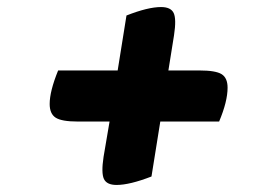

<svg xmlns="http://www.w3.org/2000/svg" viewBox="-20 -645 761 545"><path d="M311 -120Q283 -120 275 -137Q267 -154 274 -200L291 -300H201Q155 -300 138 -311Q121 -322 121 -350Q121 -386 145 -445H314L339 -601Q400 -625 437 -625Q465 -625 473 -608Q481 -591 474 -545L458 -445H546Q592 -445 609 -434.5Q626 -424 626 -396Q626 -357 602 -300H435L410 -144Q348 -120 311 -120Z"/></svg>

Font: Lemonada SemiBold
Style: Regular
Weight: 600
Designer: Mohamed Gaber (Arabic), Eduardo Tunni (Latin)
Foundry: Kief Type Foundry
Version: Version 4.005; ttfautohint (v1.8.3)